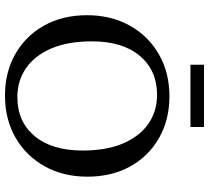

<svg xmlns="http://www.w3.org/2000/svg" viewBox="-55 -811 878 808"><g transform="rotate(90 384.0 -407.0)"><path d="M385.5 -681Q484.5 -681 561 -637.2Q637.5 -593.5 680.5 -515.8Q723.5 -438 723.5 -336Q723.5 -234 679.8 -155.8Q636 -77.5 559 -33.2Q482 11 382.5 11Q283 11 206.8 -32.8Q130.5 -76.5 87.2 -154.2Q44 -232 44 -334Q44 -436 87.8 -514.2Q131.5 -592.5 208.8 -636.8Q286 -681 385.5 -681ZM388.5 -41Q491.5 -41 552.5 -113.5Q613.5 -186 613.5 -315.5Q613.5 -416.5 583.5 -486.2Q553.5 -556 500.8 -592.5Q448 -629 379.5 -629Q276.5 -629 215.2 -556.5Q154 -484 154 -354.5Q154 -253.5 184 -183.8Q214 -114 267 -77.5Q320 -41 388.5 -41ZM252.5 -769.5V-826.5H514.5V-769.5Z"/></g></svg>

Font: Newsreader Text Medium
Style: Regular
Weight: 500
Designer: Hugues Gentile
Foundry: Production Type
Version: Version 1.002